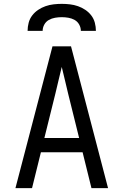

<svg xmlns="http://www.w3.org/2000/svg" viewBox="-20 -975 640 995"><path d="M60 0 188 -490 252 -735H348L412 -490L540 0H454L408 -186H192L146 0ZM390 -260 333 -490Q325 -525 316.5 -559.5Q308 -594 300 -628Q292 -594 283.5 -559.5Q275 -525 267 -490L210 -260ZM123 -815Q123 -836 128.5 -857Q134 -878 147 -895Q160 -912 178 -924Q196 -936 216 -943Q236 -950 257.5 -952.5Q279 -955 300 -955Q321 -955 342.5 -952.5Q364 -950 384 -943Q404 -936 422 -924Q440 -912 453 -895Q466 -878 471.5 -857Q477 -836 477 -815H399Q399 -832 390.5 -847.5Q382 -863 367 -871.5Q352 -880 334.5 -883Q317 -886 300 -886Q283 -886 265.5 -883Q248 -880 233 -871.5Q218 -863 209.5 -847.5Q201 -832 201 -815Z"/></svg>

Font: Iosevka SS04 Extended
Style: Regular
Weight: 400
Width: 7
Monospace: yes
Designer: Belleve Invis
Foundry: Belleve Invis
Version: Version 19.0.0; ttfautohint (v1.8.4)